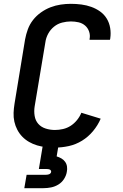

<svg xmlns="http://www.w3.org/2000/svg" viewBox="-20 -763 640 1003"><path d="M267 8Q243 8 219.5 5.5Q196 3 174 -3.5Q152 -10 132 -21.5Q112 -33 96.5 -49Q81 -65 70.5 -85Q60 -105 55 -127.5Q50 -150 51 -174Q52 -198 56 -222L111 -557Q116 -584 125.5 -610Q135 -636 152.5 -658.5Q170 -681 194 -698Q218 -715 244 -725Q270 -735 297 -739Q324 -743 350 -743Q378 -743 405 -739.5Q432 -736 457 -727Q482 -718 503 -703Q524 -688 537.5 -666Q551 -644 555.5 -617Q560 -590 556 -563Q556 -561 555.5 -559Q555 -557 554 -555H448Q448 -556 448 -557Q448 -558 448 -559Q452 -579 445.5 -598Q439 -617 424.5 -629.5Q410 -642 390.5 -646.5Q371 -651 350 -651Q328 -651 304.5 -645Q281 -639 262 -623.5Q243 -608 231.5 -586.5Q220 -565 217 -542L161 -207Q157 -182 161 -157.5Q165 -133 180 -116Q195 -99 218.5 -91.5Q242 -84 267 -84Q288 -84 309.5 -89Q331 -94 349.5 -106Q368 -118 382.5 -136Q397 -154 405 -174L506 -143Q491 -108 466 -78Q441 -48 408.5 -28Q376 -8 339.5 0Q303 8 267 8ZM107 220 119 150H219Q223 150 227.5 149.5Q232 149 236 147.5Q240 146 243.5 142.5Q247 139 247 135Q248 131 245.5 127.5Q243 124 239.5 122.5Q236 121 232 120.5Q228 120 224 120H183L203 0H285L276 54Q289 58 300.5 64.5Q312 71 320 82Q328 93 330 107Q332 121 329 135Q326 154 314.5 172Q303 190 285 201Q267 212 247 216Q227 220 207 220Z"/></svg>

Font: Iosevka Curly SmBdEx
Style: Italic
Weight: 600
Width: 7
Italic angle: -9°
Monospace: yes
Designer: Belleve Invis
Foundry: Belleve Invis
Version: Version 11.1.0; ttfautohint (v1.8.3)